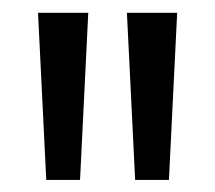

<svg xmlns="http://www.w3.org/2000/svg" viewBox="-20 -687 345 308"><path d="M183.6 -666.5H264.2L251 -398.4H196.8ZM41 -666.5H121.6L108.4 -398.4H54.2Z"/></svg>

Font: NMS Futura Pro Book
Style: Regular
Weight: 400
Designer: Blend3rman
Version: Version 0.1